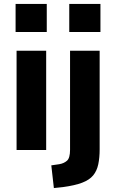

<svg xmlns="http://www.w3.org/2000/svg" viewBox="-20 -760 578 973"><path d="M59 -598V-740H217V-598ZM64 0V-503H214V0ZM331 -598V-740H489V-598ZM253 193 240 78 281 72Q304 68 319.5 54.5Q335 41 335 -1V-503H485V-3Q485 39 478 72.5Q471 106 452 129Q433 152 396 166Q359 180 300 188Z"/></svg>

Font: Nunito Sans 7pt Condensed ExtraBold
Style: Regular
Weight: 800
Width: 3
Designer: Vernon Adams
Foundry: Vernon Adams
Version: Version 3.101;gftools[0.9.27]